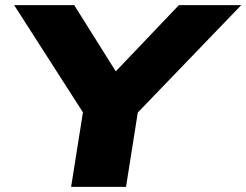

<svg xmlns="http://www.w3.org/2000/svg" viewBox="-20 -725 956 745"><path d="M256 0 313 -360 332 -242 35 -705H268L440 -431H413L674 -705H916L470 -242L526 -360L469 0Z"/></svg>

Font: Nunito Sans 10pt Expanded Black
Style: Italic
Weight: 900
Width: 7
Italic angle: -9°
Designer: Vernon Adams
Foundry: Vernon Adams
Version: Version 3.101;gftools[0.9.27]